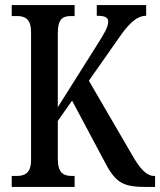

<svg xmlns="http://www.w3.org/2000/svg" viewBox="-20 -734 629 754"><path d="M26 0H273V-43H263C229 -43 207 -55 207 -110V-259L263 -339L386 -108C431 -20 457 0 550 0H589V-43H586C555 -43 530 -71 499 -125L329 -417L444 -581C483 -638 515 -672 554 -672V-714H360V-672C392 -672 405 -666 405 -649C405 -628 390 -603 357 -551L207 -313V-604C207 -659 226 -671 259 -671H273V-714H26V-671H47C79 -671 102 -659 102 -607V-107C102 -54 78 -43 45 -43H26Z"/></svg>

Font: Noto Serif Ethiopic ExtraCondensed Medium
Style: Regular
Weight: 500
Width: 2
Designer: Monotype Design Team
Foundry: Monotype Imaging Inc.
Version: Version 2.102